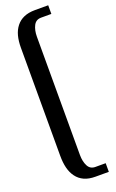

<svg xmlns="http://www.w3.org/2000/svg" viewBox="-200 -905 700 1162"><g transform="rotate(-20 150.0 -323.5)"><path d="M283.2 212.9H198.2Q154.3 212.9 125 199.2Q95.2 185.5 76.2 159.7Q57.1 134.3 48.3 98.6Q40 65.4 40 21V-674.8Q40 -717.3 48.8 -751Q57.6 -784.2 77.1 -809.1Q96.7 -834 126 -846.7Q155.8 -859.9 198.2 -859.9H283.2V-804.2H216.8Q183.6 -804.2 168.9 -775.4Q153.8 -746.1 153.8 -704.1V57.1Q153.8 99.1 168.9 128.4Q183.6 157.2 216.8 157.2H283.2Z"/></g></svg>

Font: SimahzazaarabicW05-Medium
Style: Regular
Weight: 500
Designer: Ahmed zaza
Foundry: Ahmed zaza
Version: Version 1.001